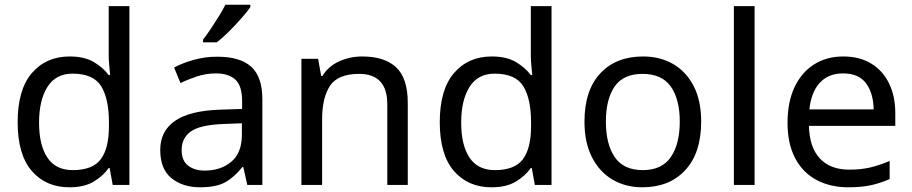

<svg xmlns="http://www.w3.org/2000/svg" viewBox="-20 -786 3876 816"><path d="M275 10Q175 10 115 -59.5Q55 -129 55 -267Q55 -405 115.5 -475.5Q176 -546 276 -546Q338 -546 377.5 -523Q417 -500 442 -467H448Q447 -480 444.5 -505.5Q442 -531 442 -546V-760H530V0H459L446 -72H442Q418 -38 378 -14Q338 10 275 10ZM289 -63Q374 -63 408.5 -109.5Q443 -156 443 -250V-266Q443 -366 410 -419.5Q377 -473 288 -473Q217 -473 181.5 -416.5Q146 -360 146 -265Q146 -169 181.5 -116Q217 -63 289 -63Z M903 -545Q1001 -545 1048 -502Q1095 -459 1095 -365V0H1031L1014 -76H1010Q975 -32 936.5 -11Q898 10 830 10Q757 10 709 -28.5Q661 -67 661 -149Q661 -229 724 -272.5Q787 -316 918 -320L1009 -323V-355Q1009 -422 980 -448Q951 -474 898 -474Q856 -474 818 -461.5Q780 -449 747 -433L720 -499Q755 -518 803 -531.5Q851 -545 903 -545ZM929 -259Q829 -255 790.5 -227Q752 -199 752 -148Q752 -103 779.5 -82Q807 -61 850 -61Q918 -61 963 -98.5Q1008 -136 1008 -214V-262ZM1044 -756Q1032 -738 1007 -709.5Q982 -681 953.5 -652.5Q925 -624 901 -606H843V-618Q858 -637 875.5 -663Q893 -689 910 -716.5Q927 -744 938 -766H1044Z M1519 -546Q1615 -546 1664 -499.5Q1713 -453 1713 -349V0H1626V-343Q1626 -472 1506 -472Q1417 -472 1383 -422Q1349 -372 1349 -278V0H1261V-536H1332L1345 -463H1350Q1376 -505 1422 -525.5Q1468 -546 1519 -546Z M2069 10Q1969 10 1909 -59.5Q1849 -129 1849 -267Q1849 -405 1909.5 -475.5Q1970 -546 2070 -546Q2132 -546 2171.5 -523Q2211 -500 2236 -467H2242Q2241 -480 2238.5 -505.5Q2236 -531 2236 -546V-760H2324V0H2253L2240 -72H2236Q2212 -38 2172 -14Q2132 10 2069 10ZM2083 -63Q2168 -63 2202.5 -109.5Q2237 -156 2237 -250V-266Q2237 -366 2204 -419.5Q2171 -473 2082 -473Q2011 -473 1975.5 -416.5Q1940 -360 1940 -265Q1940 -169 1975.5 -116Q2011 -63 2083 -63Z M2960 -269Q2960 -136 2892.5 -63Q2825 10 2710 10Q2639 10 2583.5 -22.5Q2528 -55 2496 -117.5Q2464 -180 2464 -269Q2464 -402 2531 -474Q2598 -546 2713 -546Q2786 -546 2841.5 -513.5Q2897 -481 2928.5 -419.5Q2960 -358 2960 -269ZM2555 -269Q2555 -174 2592.5 -118.5Q2630 -63 2712 -63Q2793 -63 2831 -118.5Q2869 -174 2869 -269Q2869 -364 2831 -418Q2793 -472 2711 -472Q2629 -472 2592 -418Q2555 -364 2555 -269Z M3187 0H3099V-760H3187Z M3564 -546Q3633 -546 3682.5 -516Q3732 -486 3758.5 -431.5Q3785 -377 3785 -304V-251H3418Q3420 -160 3464.5 -112.5Q3509 -65 3589 -65Q3640 -65 3679.5 -74.5Q3719 -84 3761 -102V-25Q3720 -7 3680 1.5Q3640 10 3585 10Q3509 10 3450.5 -21Q3392 -52 3359.5 -113.5Q3327 -175 3327 -264Q3327 -352 3356.5 -415Q3386 -478 3439.5 -512Q3493 -546 3564 -546ZM3563 -474Q3500 -474 3463.5 -433.5Q3427 -393 3420 -321H3693Q3692 -389 3661 -431.5Q3630 -474 3563 -474Z"/></svg>

Font: Noto Sans Avestan
Style: Regular
Weight: 400
Designer: Monotype Design Team
Foundry: Monotype Imaging Inc.
Version: Version 2.003; ttfautohint (v1.8.4.7-5d5b)